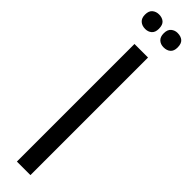

<svg xmlns="http://www.w3.org/2000/svg" viewBox="-288 -787 762 762"><g transform="rotate(45 93.0 -406.0)"><path d="M55 0V-660H131V0ZM146 -732Q129 -732 118 -742Q107 -752 107 -772Q107 -793 118.5 -802.5Q130 -812 145 -812Q164 -812 175 -802.5Q186 -793 186 -771Q186 -751 175 -741.5Q164 -732 146 -732ZM43 -732Q25 -732 13.5 -742Q2 -752 2 -772Q2 -793 13.5 -802.5Q25 -812 41 -812Q59 -812 70 -802.5Q81 -793 81 -771Q81 -751 70 -741.5Q59 -732 43 -732Z"/></g></svg>

Font: Bricolage Grotesque 48pt Condensed ExtraBold Light
Style: Regular
Weight: 300
Version: Version 1.000;gftools[0.9.30]